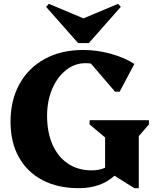

<svg xmlns="http://www.w3.org/2000/svg" viewBox="-20 -967 825 1003"><path d="M392 16Q282 16 202 -26Q122 -68 78.5 -146Q35 -224 35 -331Q35 -444 82 -528.5Q129 -613 214.5 -659.5Q300 -706 415 -706Q487 -706 559 -686Q631 -666 682 -633L605 -488H581L455 -635Q441 -637 427 -637Q370 -637 324.5 -600.5Q279 -564 252.5 -502Q226 -440 226 -362Q226 -275 254.5 -211Q283 -147 335.5 -112Q388 -77 459 -77Q499 -77 529 -91V-249L448 -317V-339H758V-317L705 -256V16H682L578 -49Q507 16 392 16ZM235 -947 416 -871 597 -947 611 -931 444 -742H388L221 -931Z"/></svg>

Font: Platypi
Style: Bold
Weight: 700
Designer: David Sargent
Foundry: Bolt Cutter Type
Version: Version 1.200; ttfautohint (v1.8.4.7-5d5b)